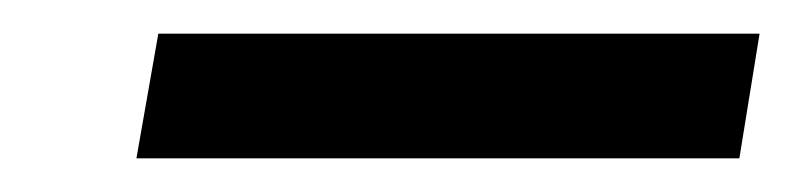

<svg xmlns="http://www.w3.org/2000/svg" viewBox="-20 -688 471 114"><path d="M61 -594 74 -668H431L419 -594Z"/></svg>

Font: DM Sans Medium
Style: Italic
Weight: 500
Italic angle: -10°
Designer: Colophon Foundry, Jonny Pinhorn
Foundry: Colophon Foundry
Version: Version 4.004;gftools[0.9.30]